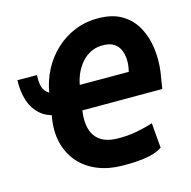

<svg xmlns="http://www.w3.org/2000/svg" viewBox="-107 -826 941 944"><g transform="rotate(-15 364.0 -354.5)"><path d="M11.7 -528.8 111.3 -528.3Q108.9 -498 114.3 -474.6Q119.6 -451.2 136.5 -436.8Q153.3 -422.4 185.5 -419.9L176.3 -312Q114.3 -315.4 77.4 -345.7Q40.5 -376 24.9 -423.8Q9.3 -471.7 11.7 -528.8ZM402.8 10.7Q334.5 10.3 279.3 -11.7Q224.1 -33.7 187 -74Q149.9 -114.3 133.5 -170.4Q117.2 -226.6 126.5 -295.9L146 -423.8Q155.8 -486.3 184.1 -540.8Q212.4 -595.2 256.6 -636.2Q300.8 -677.2 356.9 -699.5Q413.1 -721.7 479 -720.2Q549.8 -718.8 596.4 -689.5Q643.1 -660.2 668.9 -612.1Q694.8 -564 702.4 -504.9Q710 -445.8 701.7 -384.3L688.5 -302.7H241.7L263.2 -427.2L551.3 -426.8L554.7 -443.4Q559.6 -469.2 557.6 -494.1Q555.7 -519 546.1 -539.6Q536.6 -560.1 517.1 -572.5Q497.6 -585 467.3 -585.9Q432.1 -587.4 403.6 -574.5Q375 -561.5 354.2 -538.3Q333.5 -515.1 320.1 -485.6Q306.6 -456.1 301.3 -423.8L280.8 -295.4Q275.9 -258.8 280.5 -227.8Q285.2 -196.8 300.8 -173.8Q316.4 -150.9 343.5 -138.2Q370.6 -125.5 410.6 -124.5Q458 -123 504.2 -131.1Q550.3 -139.2 595.2 -153.3L606 -25.9Q579.1 -8.3 543.2 -0.5Q507.3 7.3 470.2 9.3Q433.1 11.2 402.8 10.7Z"/></g></svg>

Font: Roboto ExtraBold
Style: Italic
Weight: 800
Designer: Christian Robertson
Foundry: Google
Version: Version 3.009; 2024